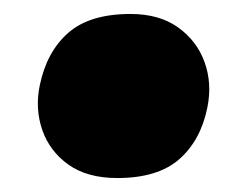

<svg xmlns="http://www.w3.org/2000/svg" viewBox="-20 -432 335 275"><path d="M148 -177Q105 -177 78 -196.2Q51 -215.5 40.5 -246Q30 -276.5 37 -310Q47 -358 77.8 -385Q108.5 -412 167 -412Q208 -412 235 -392.8Q262 -373.5 273 -343Q284 -312.5 277 -278Q267.5 -231 236.8 -204Q206 -177 148 -177Z"/></svg>

Font: Commissioner Black
Style: Italic
Weight: 900
Italic angle: -12°
Designer: Kostas Bartsokas
Foundry: Kostas Bartsokas
Version: Version 1.000; ttfautohint (v1.8.3)